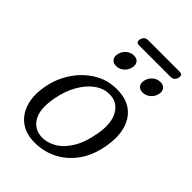

<svg xmlns="http://www.w3.org/2000/svg" viewBox="-220 -839 945 945"><g transform="rotate(45 252.5 -366.0)"><path d="M319 -462.5Q401.5 -457 440 -395.5Q478.5 -334 463 -237Q450 -153 408.8 -96.5Q367.5 -40 308.5 -13.2Q249.5 13.5 183.5 9Q132 5.5 96 -23Q60 -51.5 45 -101.5Q30 -151.5 42 -219Q54 -287 92.5 -344.2Q131 -401.5 189.2 -434.5Q247.5 -467.5 319 -462.5ZM201 -34.5Q239 -31.5 277.2 -52Q315.5 -72.5 345.5 -119.8Q375.5 -167 389 -245Q402.5 -324 377 -370Q351.5 -416 303 -419.5Q260 -423 221.5 -397.2Q183 -371.5 154.8 -322.8Q126.5 -274 115 -208Q100.5 -126 125.8 -82Q151 -38 201 -34.5ZM218 -540.5Q196 -540.5 186.5 -554.5Q177 -568.5 182.5 -590Q188 -611.5 205 -625.5Q222 -639.5 243.5 -639.5Q265.5 -639.5 274.8 -625.5Q284 -611.5 278.5 -590Q273 -568.5 256.2 -554.5Q239.5 -540.5 218 -540.5ZM402 -540.5Q380.5 -540.5 370.8 -554.5Q361 -568.5 367 -590Q372.5 -611.5 389.5 -625.5Q406.5 -639.5 428 -639.5Q450 -639.5 459.5 -625.5Q469 -611.5 463.5 -590Q457.5 -568.5 440.8 -554.5Q424 -540.5 402 -540.5ZM208.5 -717.5Q215 -742 239 -742H458.5Q482.5 -742 476 -717.5Q469.5 -692.5 445.5 -692.5H226Q202 -692.5 208.5 -717.5Z"/></g></svg>

Font: Fraunces 9pt S100 Light
Style: Italic
Weight: 300
Italic angle: -16°
Version: Version 1.000; ttfautohint (v1.8.3)